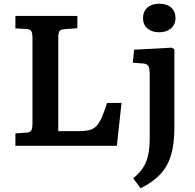

<svg xmlns="http://www.w3.org/2000/svg" viewBox="-20 -786 1053 1035"><path d="M63 0V-67L121 -71Q139 -71 147 -80.5Q155 -90 155 -122V-583Q155 -608 148.5 -618.5Q142 -629 119 -630L63 -633V-700H397V-634L330 -629Q308 -628 301 -618.5Q294 -609 294 -583V-79H401Q434 -79 457 -83.5Q480 -88 496.5 -103.5Q513 -119 527 -149.5Q541 -180 557 -231H635L610 0ZM838 -612Q799 -612 775 -632.5Q751 -653 751 -689Q751 -724 774.5 -745Q798 -766 838 -766Q879 -766 902.5 -745.5Q926 -725 926 -689Q926 -654 901.5 -633Q877 -612 838 -612ZM738 229 698 175Q747 136 767 87.5Q787 39 787 -37V-384Q787 -418 779.5 -430.5Q772 -443 748 -444L696 -448L703 -518L905 -529L920 -521V-97Q920 -7 901 53.5Q882 114 842 155.5Q802 197 738 229Z"/></svg>

Font: Literata 7pt SemiBold
Style: Regular
Weight: 600
Designer: Latin by Veronika Burian and Jose Scaglione. Greek by Irene Vlachou. Cyrillic by Vera Evstafieva.
Foundry: TypeTogether
Version: Version 3.002